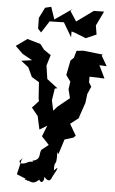

<svg xmlns="http://www.w3.org/2000/svg" viewBox="-88 -788 628 1046"><g transform="rotate(5 226.5 -265.0)"><path d="M61 97 42 179 98 202C103 228 109 189 85 203C127 211 131 230 166 198C188 237 208 164 176 157C211 212 227 202 235 177C271 113 261 120 241 141C238 73 254 133 251 40L258 50L284 -32L332 -47L343 -58L307 -120L372 -171L350 -153L380 -241L386 -290L404 -331L390 -354V-385L472 -382L438 -452L478 -450L446 -505L452 -511L344 -523L307 -519L296 -480L279 -464L263 -383L288 -349L282 -307L294 -259L230 -207L209 -183L197 -239L207 -304L221 -307L162 -352L151 -425L169 -484L162 -488L130 -510L108 -539L35 -560L-25 -517L16 -477L70 -447L12 -439L53 -407L77 -356L118 -331L124 -243L127 -228L92 -190L127 -147L143 -74L184 -99L160 -39L201 5L163 35C150 62 169 87 119 99C136 124 132 95 99 107C53 134 32 106 70 90ZM406 -630 400 -666 438 -745 382 -744 291 -678 255 -733 267 -745 168 -676 173 -675 149 -746 116 -738 87 -680 88 -621 106 -602 147 -666 225 -668 271 -590V-622L288 -617L351 -592L408 -617Z"/></g></svg>

Font: Asimov Aggro
Style: Condensed
Weight: 500
Designer: Google
Version: Version 2.000980; 2014